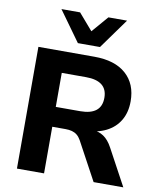

<svg xmlns="http://www.w3.org/2000/svg" viewBox="-99 -1017 906 1095"><g transform="rotate(10 353.5 -470.0)"><path d="M75 0V-705H399Q518 -705 582.5 -648Q647 -591 647 -490Q647 -426 619.5 -379.5Q592 -333 541 -307.5Q490 -282 417 -280L424 -292H459Q497 -291 526 -271.5Q555 -252 577 -211L691 0H519L399 -222Q389 -240 376 -250.5Q363 -261 346.5 -265.5Q330 -270 309 -270H232V0ZM232 -385H373Q434 -385 465 -409.5Q496 -434 496 -484Q496 -533 465 -557.5Q434 -582 373 -582H232ZM293 -765 167 -940H275L357 -845L439 -940H547L421 -765Z"/></g></svg>

Font: Nunito Sans 11pt ExtraBold
Style: Regular
Weight: 800
Version: Version 3.101;gftools[0.9.27]